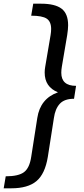

<svg xmlns="http://www.w3.org/2000/svg" viewBox="-58 -795 453 1040"><path d="M354 -330 343 -260Q291 -260 266 -233Q241 -206 234 -156L201 55Q186 147 139.5 186Q93 225 3 225H-38L-27 160Q42 160 72 137.5Q102 115 111 55L144 -156Q160 -261 256 -295Q184 -324 184 -402Q184 -418 187 -434L216 -605Q219 -623 219 -638Q219 -678 195 -694Q171 -710 111 -710L122 -775H164Q240 -775 275.5 -748Q311 -721 311 -658Q311 -638 306 -605L277 -434Q274 -416 274 -401Q274 -330 354 -330Z"/></svg>

Font: Bitter
Style: Italic
Weight: 400
Italic angle: -9°
Designer: Sol Matas
Foundry: Sol Matas
Version: Version 1.001